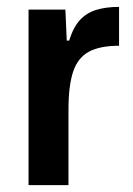

<svg xmlns="http://www.w3.org/2000/svg" viewBox="-20 -538 387 558"><path d="M63 0V-510H170L174 -420H181Q193 -459 212.5 -480Q232 -501 260.5 -509.5Q289 -518 326 -518V-405Q270 -405 238 -387.5Q206 -370 192.5 -329.5Q179 -289 179 -219V0Z"/></svg>

Font: Saira SemiCondensed SemiBold
Style: Regular
Weight: 600
Width: 4
Designer: Hector Gatti with collaboration of the Omnibus-Type team
Foundry: Omnibus-Type
Version: Version 1.101